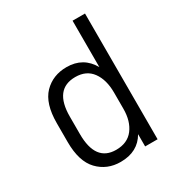

<svg xmlns="http://www.w3.org/2000/svg" viewBox="-167 -798 845 913"><g transform="rotate(-30 255.5 -342.0)"><path d="M58.6 -202.1V-305.7Q58.6 -413.1 107.4 -463.9Q156.2 -513.7 231.4 -513.7Q323.2 -513.7 367.2 -435.5V-690.4H435.5V0H367.2V-67.4Q346.7 -31.2 312.5 -12.7Q278.3 5.9 230.5 5.9Q156.2 5.9 107.4 -44.9Q58.6 -95.7 58.6 -202.1ZM367.2 -207V-295.9Q367.2 -366.2 335.9 -409.2Q304.7 -452.1 244.1 -452.1Q127.9 -452.1 127.9 -301.8V-206.1Q127.9 -54.7 240.2 -54.7Q302.7 -54.7 335 -96.7Q367.2 -138.7 367.2 -207Z"/></g></svg>

Font: Altinn-DIN
Style: Regular
Weight: 400
Designer: Charles Nix
Foundry: Altinn
Version: Version 2.00